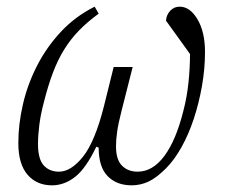

<svg xmlns="http://www.w3.org/2000/svg" viewBox="-20 -544 679 576"><path d="M378 -343 345 -213Q335 -174 331.5 -149.5Q328 -125 328 -105Q328 -65 346 -47Q364 -29 393 -29Q438 -29 473 -76Q508 -123 530 -211Q541 -253 545.5 -297Q550 -341 550 -382L478 -482Q479 -499 490.5 -511.5Q502 -524 519 -524Q550 -524 572.5 -486Q595 -448 595 -388Q595 -338 586 -286.5Q577 -235 561.5 -188Q546 -141 524.5 -102.5Q503 -64 478 -39Q449 -10 425 1Q401 12 375 12Q330 12 303 -15.5Q276 -43 276 -101L269 -104Q238 -39 205.5 -13.5Q173 12 136 12Q90 12 62.5 -20Q35 -52 35 -115Q35 -172 49 -232Q63 -292 91.5 -347.5Q120 -403 163 -449Q206 -495 264 -524L276 -503Q243 -479 218 -453.5Q193 -428 173.5 -397Q154 -366 139 -326.5Q124 -287 111 -235Q102 -201 98 -169.5Q94 -138 94 -112Q94 -67 111 -48Q128 -29 157 -29Q193 -29 229 -74Q265 -119 292 -226L321 -343Z"/></svg>

Font: IBM Plex Serif Light
Style: Italic
Weight: 300
Italic angle: -14°
Designer: Mike Abbink, Paul van der Laan, Pieter van Rosmalen
Foundry: Bold Monday
Version: Version 3.001